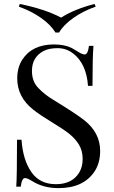

<svg xmlns="http://www.w3.org/2000/svg" viewBox="-20 -946 580 980"><path d="M107.9 -37.1Q91.3 -37.1 85.9 6.8H63Q66.9 -47.9 66.9 -232.9H89.8Q96.7 -130.9 139.6 -68.4Q182.6 -5.9 265.1 -5.9Q347.7 -5.9 383.8 -64.5Q402.3 -94.7 401.9 -135.7Q401.4 -177.7 382.8 -208Q364.3 -238.3 332 -264.2Q299.8 -289.1 243.2 -323.2Q186.5 -357.4 150.4 -385.7Q67.9 -450.2 67.9 -545.9Q68.4 -602.5 93.8 -641.6Q144.5 -719.2 255.9 -719.2Q311 -718.8 345.7 -701.2Q360.4 -693.4 380.4 -680.7Q400.4 -668 412.1 -668Q428.7 -668 434.1 -711.9H457Q452.1 -653.3 452.1 -507.8H429.2Q420.9 -621.1 353.5 -672.9Q318.4 -700.2 273.9 -700.2Q230 -700.2 202.1 -685.5Q143.1 -654.3 143.1 -584Q143.1 -529.8 175.8 -496.6Q208 -462.9 252 -436.5Q367.2 -366.2 410.6 -332Q491.2 -268.1 491.2 -175.8Q491.2 -114.3 462.9 -71.3Q406.2 14.2 278.8 14.2Q201.2 14.2 144.5 -21.5Q119.6 -37.1 107.9 -37.1ZM81.1 -925.8Q211.4 -898.9 292 -856Q359.4 -899.4 462.9 -925.8L468.3 -912.1Q404.3 -889.6 354.5 -854.5Q304.7 -819.3 281.2 -779.8H263.2Q239.3 -819.3 189.5 -854.5Q139.6 -889.6 76.2 -912.1Z"/></svg>

Font: PlayfairDisplay-Regular
Style: Regular
Weight: 400
Designer: Claus Eggers Sørensen
Foundry: Claus Eggers Sørensen
Version: Version 1.002;PS 001.002;hotconv 1.0.70;makeotf.lib2.5.58329